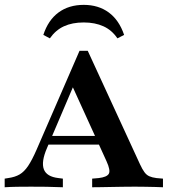

<svg xmlns="http://www.w3.org/2000/svg" viewBox="-27 -789 716 809"><path d="M171 -165.3Q146 -107.3 157.7 -75.8Q169.4 -44.4 219.4 -38.7L237.9 -36.3V0Q202.4 -1.6 168.5 -2Q134.7 -2.4 103.2 -2.4Q72.6 -2.4 45.2 -2Q17.7 -1.6 -7.3 0V-36.3L7.3 -38.7Q36.3 -42.7 55.6 -54Q75 -65.3 91.5 -89.9Q108.1 -114.5 127.4 -158.9L308.1 -575H342.7L562.9 -96.8Q572.6 -75.8 581.5 -63.7Q590.3 -51.6 602 -46.4Q613.7 -41.1 632.3 -38.7L659.7 -36.3V0Q645.2 -0.8 625.8 -1.2Q606.5 -1.6 585.9 -2Q565.3 -2.4 546 -2.4H539.5H535.5Q513.7 -2.4 489.5 -2Q465.3 -1.6 441.9 -1.2Q418.5 -0.8 397.6 -0.4Q376.6 0 361.3 0V-36.3L388.7 -38.7Q423.4 -42.7 431.5 -56.9Q439.5 -71 421.8 -109.7L270.2 -442.7L292.7 -450.8ZM154.8 -179.8 171 -216.1H420.2L436.3 -179.8ZM325.8 -768.5Q387.9 -768.5 431.5 -736.3Q475 -704 496 -641.9L467.7 -627.4Q444.4 -662.1 408.9 -678.2Q373.4 -694.4 325.8 -694.4Q277.4 -694.4 242.3 -678.2Q207.3 -662.1 183.1 -627.4L155.6 -641.9Q175.8 -704 219.4 -736.3Q262.9 -768.5 325.8 -768.5Z"/></svg>

Font: Playfair 9pt
Style: Bold
Weight: 700
Designer: Claus Eggers Sørensen
Foundry: Claus Eggers Sørensen
Version: Version 2.203